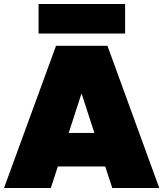

<svg xmlns="http://www.w3.org/2000/svg" viewBox="-20 -936 813 956"><path d="M504 -107H268L233 0H0L259 -708H515L773 0H539ZM450 -274 386 -471 322 -274ZM603 -916V-769H172V-916Z"/></svg>

Font: Fz Poppins Black
Style: Regular
Weight: 900
Designer: Ninad Kale (Devanagari), Jonny Pinhorn (Latin)
Foundry: Indian Type Foundry
Version: Vit hóa bi Vntype.Com & FontZin.Com